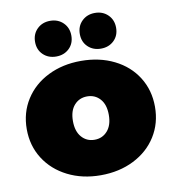

<svg xmlns="http://www.w3.org/2000/svg" viewBox="-86 -852 851 938"><g transform="rotate(-10 339.0 -383.0)"><path d="M21 -274Q21 -356 62 -420.5Q103 -485 175.5 -521Q248 -557 339 -557Q431 -557 503.5 -521Q576 -485 616.5 -420.5Q657 -356 657 -274Q657 -192 616.5 -127.5Q576 -63 503.5 -26.5Q431 10 339 10Q248 10 175.5 -26.5Q103 -63 62 -127.5Q21 -192 21 -274ZM428 -274Q428 -325 403 -353Q378 -381 339 -381Q300 -381 275 -353Q250 -325 250 -274Q250 -223 275 -194.5Q300 -166 339 -166Q378 -166 403 -194.5Q428 -223 428 -274ZM135 -687Q135 -726 160.5 -751Q186 -776 225 -776Q264 -776 289.5 -751Q315 -726 315 -687Q315 -648 289.5 -623.5Q264 -599 225 -599Q186 -599 160.5 -623.5Q135 -648 135 -687ZM357 -687Q357 -726 382.5 -751Q408 -776 447 -776Q486 -776 511.5 -751Q537 -726 537 -687Q537 -648 511.5 -623.5Q486 -599 447 -599Q408 -599 382.5 -623.5Q357 -648 357 -687Z"/></g></svg>

Font: AtCorfu Sans
Style: AtCorfu Sans Black
Weight: 900
Designer: Kostas Teopoulos
Foundry: Kostas Teopoulos
Version: Version 1.00 July 8, 2025, initial release